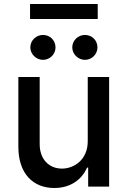

<svg xmlns="http://www.w3.org/2000/svg" viewBox="-20 -929 634 956"><path d="M416.9 -226.2C417.3 -133.5 348.4 -89.5 288.7 -89.5C223 -89.5 177.6 -137.1 177.6 -211.3V-545.5H71.4V-198.5C71.4 -63.2 145.6 7.1 250.4 7.1C332.4 7.1 388.1 -36.2 413.4 -94.5H419V0H523.4V-545.5H416.9ZM129.6 -834.5H466.6V-909.1H129.6ZM131 -692.8C131 -659.8 160.2 -631 193.9 -631C229.4 -631 256.4 -659.8 256.4 -692.8C256.4 -728 229.4 -755 193.9 -755C160.2 -755 131 -728 131 -692.8ZM339.8 -692.8C339.8 -659.8 369 -631 402.7 -631C438.2 -631 465.2 -659.8 465.2 -692.8C465.2 -728 438.2 -755 402.7 -755C369 -755 339.8 -728 339.8 -692.8Z"/></svg>

Font: Magic Ui Pro Medium
Style: Regular
Weight: 500
Designer: Stefan Endress, Andreas Faust
Version: Version 1.000;FEAKit 1.0